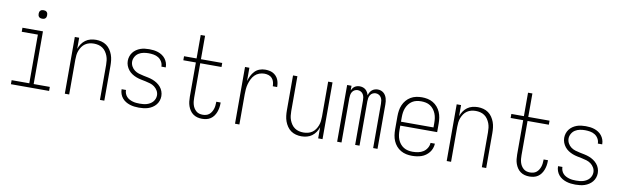

<svg xmlns="http://www.w3.org/2000/svg" viewBox="-46 -1230 5592 1733"><g transform="rotate(10 2750.0 -363.5)"><path d="M75 0V-37H237V-483H89V-520H277V-37H425V0ZM250 -631Q242 -631 234.5 -633Q227 -635 221 -641Q215 -647 213 -654.5Q211 -662 211 -670Q211 -678 213 -685.5Q215 -693 221 -699Q227 -705 234.5 -707Q242 -709 250 -709Q258 -709 265.5 -707Q273 -705 279 -699Q285 -693 287 -685.5Q289 -678 289 -670Q289 -662 287 -654.5Q285 -647 279 -641Q273 -635 265.5 -633Q258 -631 250 -631Z M569 0V-520H609V-418Q617 -442 631.5 -463.5Q646 -485 666.5 -500Q687 -515 712 -521.5Q737 -528 763 -528Q788 -528 813 -521.5Q838 -515 858.5 -500.5Q879 -486 893.5 -464.5Q908 -443 916.5 -419.5Q925 -396 928 -370.5Q931 -345 931 -320V0H891V-320Q891 -341 888.5 -362Q886 -383 878.5 -402.5Q871 -422 859 -439.5Q847 -457 829.5 -469Q812 -481 791.5 -486Q771 -491 750 -491Q729 -491 708.5 -486Q688 -481 670.5 -469Q653 -457 641 -439.5Q629 -422 621.5 -402.5Q614 -383 611.5 -362Q609 -341 609 -320V0Z M1249 8Q1228 8 1207 5.5Q1186 3 1165.5 -3.5Q1145 -10 1127 -21Q1109 -32 1095.5 -48Q1082 -64 1074.5 -84.5Q1067 -105 1067 -126V-129H1107V-127Q1107 -111 1113 -95.5Q1119 -80 1130 -68Q1141 -56 1155.5 -48.5Q1170 -41 1185.5 -36.5Q1201 -32 1217 -30.5Q1233 -29 1249 -29Q1265 -29 1281.5 -30.5Q1298 -32 1313.5 -36.5Q1329 -41 1343.5 -49.5Q1358 -58 1368.5 -70Q1379 -82 1385 -97.5Q1391 -113 1391 -129Q1391 -152 1379.5 -172Q1368 -192 1350 -205.5Q1332 -219 1310.5 -225.5Q1289 -232 1267 -236.5Q1245 -241 1223 -245.5Q1201 -250 1180 -258Q1159 -266 1140 -278.5Q1121 -291 1107 -308.5Q1093 -326 1085 -347Q1077 -368 1077 -391Q1077 -412 1083.5 -432Q1090 -452 1102.5 -468.5Q1115 -485 1132.5 -497Q1150 -509 1169.5 -516Q1189 -523 1209.5 -525.5Q1230 -528 1251 -528Q1272 -528 1292 -525.5Q1312 -523 1331.5 -516.5Q1351 -510 1368.5 -498.5Q1386 -487 1398.5 -471Q1411 -455 1418 -435.5Q1425 -416 1425 -395V-392H1385V-394Q1385 -417 1372.5 -438Q1360 -459 1340.5 -471Q1321 -483 1297.5 -487Q1274 -491 1251 -491Q1228 -491 1204.5 -486.5Q1181 -482 1161 -469.5Q1141 -457 1129 -435.5Q1117 -414 1117 -391Q1117 -369 1128 -348.5Q1139 -328 1157 -314.5Q1175 -301 1196.5 -294.5Q1218 -288 1240 -283.5Q1262 -279 1284 -274.5Q1306 -270 1327 -262Q1348 -254 1367 -241.5Q1386 -229 1400.5 -212Q1415 -195 1423 -173.5Q1431 -152 1431 -129Q1431 -108 1424 -87.5Q1417 -67 1403.5 -50.5Q1390 -34 1371.5 -22Q1353 -10 1333 -3.5Q1313 3 1291.5 5.5Q1270 8 1249 8Z M1827 8Q1805 8 1784 2.5Q1763 -3 1745.5 -15.5Q1728 -28 1716 -46Q1704 -64 1697 -84Q1690 -104 1687.5 -125.5Q1685 -147 1685 -169V-483H1570V-520H1685V-735H1725V-520H1920V-483H1725V-169Q1725 -152 1726.5 -136Q1728 -120 1732.5 -104Q1737 -88 1745.5 -74Q1754 -60 1766.5 -49Q1779 -38 1794.5 -33.5Q1810 -29 1827 -29Q1842 -29 1857.5 -33Q1873 -37 1885 -46.5Q1897 -56 1905.5 -69.5Q1914 -83 1919 -97.5Q1924 -112 1926 -127.5Q1928 -143 1928 -159V-166H1968V-157Q1968 -136 1964.5 -116Q1961 -96 1953.5 -76.5Q1946 -57 1934 -40.5Q1922 -24 1905 -12.5Q1888 -1 1867.5 3.5Q1847 8 1827 8Z M2129 0V-520H2169V-398Q2176 -423 2188 -447Q2200 -471 2218 -490Q2236 -509 2261 -518.5Q2286 -528 2313 -528Q2331 -528 2349 -525Q2367 -522 2383 -514Q2399 -506 2412 -492.5Q2425 -479 2432.5 -462.5Q2440 -446 2443 -428Q2446 -410 2446 -392H2406Q2406 -411 2401 -430.5Q2396 -450 2383 -464.5Q2370 -479 2351 -485Q2332 -491 2313 -491Q2288 -491 2265 -482.5Q2242 -474 2225 -457Q2208 -440 2197 -417.5Q2186 -395 2179.5 -371.5Q2173 -348 2171 -324Q2169 -300 2169 -276V0Z M2737 8Q2712 8 2687 1.5Q2662 -5 2641.5 -19.5Q2621 -34 2606.5 -55.5Q2592 -77 2583.5 -100.5Q2575 -124 2572 -149.5Q2569 -175 2569 -200V-520H2609V-200Q2609 -179 2611.5 -158Q2614 -137 2621.5 -117.5Q2629 -98 2641 -80.5Q2653 -63 2670.5 -51Q2688 -39 2708.5 -34Q2729 -29 2750 -29Q2771 -29 2791.5 -34Q2812 -39 2829.5 -51Q2847 -63 2859 -80.5Q2871 -98 2878.5 -117.5Q2886 -137 2888.5 -158Q2891 -179 2891 -200V-520H2931V0H2891V-102Q2883 -78 2868.5 -56.5Q2854 -35 2833.5 -20Q2813 -5 2788 1.5Q2763 8 2737 8Z M3065 0V-520H3105V-478Q3110 -489 3117.5 -499Q3125 -509 3135 -515.5Q3145 -522 3156.5 -525Q3168 -528 3180 -528Q3195 -528 3209 -523.5Q3223 -519 3234 -509.5Q3245 -500 3252 -487Q3259 -474 3263 -460Q3267 -474 3274 -487Q3281 -500 3292 -509.5Q3303 -519 3317 -523.5Q3331 -528 3345 -528Q3360 -528 3373.5 -523.5Q3387 -519 3398 -510Q3409 -501 3416.5 -488.5Q3424 -476 3428 -462.5Q3432 -449 3433.5 -435Q3435 -421 3435 -406V0H3395V-406Q3395 -421 3392.5 -436Q3390 -451 3382 -464Q3374 -477 3360.5 -484Q3347 -491 3333 -491Q3318 -491 3304.5 -484Q3291 -477 3283 -464Q3275 -451 3272.5 -436Q3270 -421 3270 -406V0H3230V-406Q3230 -421 3227.5 -436Q3225 -451 3217 -464Q3209 -477 3195.5 -484Q3182 -491 3167 -491Q3153 -491 3139.5 -484Q3126 -477 3118 -464Q3110 -451 3107.5 -436Q3105 -421 3105 -406V0Z M3751 8Q3724 8 3698 2.5Q3672 -3 3648.5 -16.5Q3625 -30 3607.5 -50.5Q3590 -71 3579.5 -95.5Q3569 -120 3565 -146.5Q3561 -173 3561 -200V-320Q3561 -347 3565 -373.5Q3569 -400 3579.5 -424.5Q3590 -449 3607.5 -469.5Q3625 -490 3648 -503.5Q3671 -517 3697 -522.5Q3723 -528 3750 -528Q3777 -528 3803 -522.5Q3829 -517 3852 -503.5Q3875 -490 3892.5 -469.5Q3910 -449 3920.5 -424.5Q3931 -400 3935 -373.5Q3939 -347 3939 -320V-242H3601V-200Q3601 -178 3604 -156.5Q3607 -135 3615 -115Q3623 -95 3636.5 -78Q3650 -61 3668.5 -49.5Q3687 -38 3708.5 -33.5Q3730 -29 3751 -29Q3776 -29 3801.5 -34Q3827 -39 3848 -52.5Q3869 -66 3882.5 -88.5Q3896 -111 3897 -136H3937Q3936 -114 3928.5 -93Q3921 -72 3907.5 -55Q3894 -38 3876 -25Q3858 -12 3837.5 -5Q3817 2 3795 5Q3773 8 3751 8ZM3601 -278H3899V-320Q3899 -342 3896 -363Q3893 -384 3885 -404Q3877 -424 3863.5 -441.5Q3850 -459 3832 -470.5Q3814 -482 3793 -486.5Q3772 -491 3750 -491Q3728 -491 3707 -486.5Q3686 -482 3668 -470.5Q3650 -459 3636.5 -441.5Q3623 -424 3615 -404Q3607 -384 3604 -363Q3601 -342 3601 -320Z M4069 0V-520H4109V-418Q4117 -442 4131.5 -463.5Q4146 -485 4166.5 -500Q4187 -515 4212 -521.5Q4237 -528 4263 -528Q4288 -528 4313 -521.5Q4338 -515 4358.5 -500.5Q4379 -486 4393.5 -464.5Q4408 -443 4416.5 -419.5Q4425 -396 4428 -370.5Q4431 -345 4431 -320V0H4391V-320Q4391 -341 4388.5 -362Q4386 -383 4378.5 -402.5Q4371 -422 4359 -439.5Q4347 -457 4329.5 -469Q4312 -481 4291.5 -486Q4271 -491 4250 -491Q4229 -491 4208.5 -486Q4188 -481 4170.5 -469Q4153 -457 4141 -439.5Q4129 -422 4121.5 -402.5Q4114 -383 4111.5 -362Q4109 -341 4109 -320V0Z M4827 8Q4805 8 4784 2.5Q4763 -3 4745.5 -15.5Q4728 -28 4716 -46Q4704 -64 4697 -84Q4690 -104 4687.5 -125.5Q4685 -147 4685 -169V-483H4570V-520H4685V-735H4725V-520H4920V-483H4725V-169Q4725 -152 4726.5 -136Q4728 -120 4732.5 -104Q4737 -88 4745.5 -74Q4754 -60 4766.5 -49Q4779 -38 4794.5 -33.5Q4810 -29 4827 -29Q4842 -29 4857.5 -33Q4873 -37 4885 -46.5Q4897 -56 4905.5 -69.5Q4914 -83 4919 -97.5Q4924 -112 4926 -127.5Q4928 -143 4928 -159V-166H4968V-157Q4968 -136 4964.5 -116Q4961 -96 4953.5 -76.5Q4946 -57 4934 -40.5Q4922 -24 4905 -12.5Q4888 -1 4867.5 3.5Q4847 8 4827 8Z M5249 8Q5228 8 5207 5.5Q5186 3 5165.5 -3.5Q5145 -10 5127 -21Q5109 -32 5095.5 -48Q5082 -64 5074.5 -84.5Q5067 -105 5067 -126V-129H5107V-127Q5107 -111 5113 -95.5Q5119 -80 5130 -68Q5141 -56 5155.5 -48.5Q5170 -41 5185.5 -36.5Q5201 -32 5217 -30.5Q5233 -29 5249 -29Q5265 -29 5281.5 -30.5Q5298 -32 5313.5 -36.5Q5329 -41 5343.5 -49.5Q5358 -58 5368.5 -70Q5379 -82 5385 -97.5Q5391 -113 5391 -129Q5391 -152 5379.5 -172Q5368 -192 5350 -205.5Q5332 -219 5310.5 -225.5Q5289 -232 5267 -236.5Q5245 -241 5223 -245.5Q5201 -250 5180 -258Q5159 -266 5140 -278.5Q5121 -291 5107 -308.5Q5093 -326 5085 -347Q5077 -368 5077 -391Q5077 -412 5083.5 -432Q5090 -452 5102.5 -468.5Q5115 -485 5132.5 -497Q5150 -509 5169.5 -516Q5189 -523 5209.5 -525.5Q5230 -528 5251 -528Q5272 -528 5292 -525.5Q5312 -523 5331.5 -516.5Q5351 -510 5368.5 -498.5Q5386 -487 5398.5 -471Q5411 -455 5418 -435.5Q5425 -416 5425 -395V-392H5385V-394Q5385 -417 5372.5 -438Q5360 -459 5340.5 -471Q5321 -483 5297.5 -487Q5274 -491 5251 -491Q5228 -491 5204.5 -486.5Q5181 -482 5161 -469.5Q5141 -457 5129 -435.5Q5117 -414 5117 -391Q5117 -369 5128 -348.5Q5139 -328 5157 -314.5Q5175 -301 5196.5 -294.5Q5218 -288 5240 -283.5Q5262 -279 5284 -274.5Q5306 -270 5327 -262Q5348 -254 5367 -241.5Q5386 -229 5400.5 -212Q5415 -195 5423 -173.5Q5431 -152 5431 -129Q5431 -108 5424 -87.5Q5417 -67 5403.5 -50.5Q5390 -34 5371.5 -22Q5353 -10 5333 -3.5Q5313 3 5291.5 5.5Q5270 8 5249 8Z"/></g></svg>

Font: Iosevka Curly Extralight
Style: Regular
Weight: 200
Monospace: yes
Designer: Belleve Invis
Foundry: Belleve Invis
Version: Version 22.1.2; ttfautohint (v1.8.4)